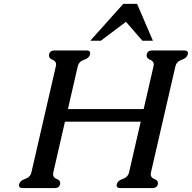

<svg xmlns="http://www.w3.org/2000/svg" viewBox="-20 -954 983 984"><path d="M442.4 -745.1 611.8 -934.1H682.6L763.7 -745.1H710L625.5 -842.3L496.6 -745.1ZM378.4 -613.8 328.1 -395H716.3L766.6 -613.8Q767.6 -618.7 768.1 -623Q768.1 -640.1 750 -647.5Q731.4 -654.8 731.4 -669.4Q731.4 -672.4 731.9 -675.3Q736.3 -695.3 759.3 -695.3H924.8Q943.4 -695.3 943.4 -681.6Q943.4 -678.7 942.4 -675.3Q937.5 -656.2 911.1 -647.5Q884.8 -638.7 878.9 -613.8L753.9 -71.3Q752.9 -65.9 752.4 -61.5Q752.4 -43.9 770.5 -37.1Q789.6 -29.8 789.6 -15.1Q789.6 -12.7 789.1 -10.3Q784.7 9.8 761.7 9.8H596.2Q577.6 9.8 577.6 -3.9Q577.6 -6.8 578.6 -10.3Q583 -28.3 609.4 -37.1Q635.7 -45.9 641.6 -71.3L701.2 -330.6H313L253.4 -71.3Q252.4 -65.9 252 -61.5Q252 -43.9 270 -37.1Q289.1 -29.8 288.6 -15.6Q288.6 -13.2 288.1 -10.3Q283.7 9.8 261.2 9.8H95.7Q77.1 9.8 77.1 -3.9Q77.1 -6.8 78.1 -10.3Q82.5 -28.3 108.9 -37.1Q135.3 -45.9 141.1 -71.3L266.1 -613.8Q267.1 -618.7 267.6 -623Q267.6 -640.1 249.5 -647.5Q231 -654.8 231 -669.4Q231 -672.4 231.4 -675.3Q235.8 -695.3 258.8 -695.3H424.3Q442.4 -695.3 442.4 -681.6Q442.4 -678.7 441.4 -675.3Q437 -656.2 410.6 -647.5Q384.3 -638.7 378.4 -613.8Z"/></svg>

Font: Caudex
Style: Bold
Weight: 700
Italic angle: -13°
Version: Version 1.04